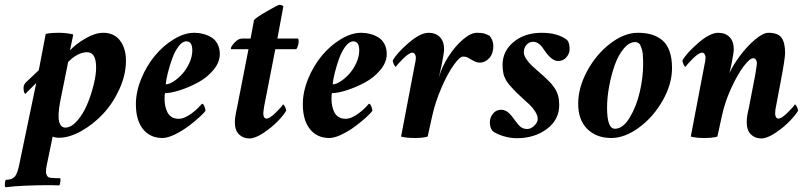

<svg xmlns="http://www.w3.org/2000/svg" viewBox="-74 -577 3415 811"><path d="M293.9 -356.4Q254.9 -356.4 213.9 -315.4Q213.9 -315.4 179.7 -145.5Q169.4 -88.9 175.8 -63.5Q182.1 -38.1 202.1 -38.1Q226.6 -38.1 251.5 -66.2Q276.4 -94.2 293.5 -134.3Q310.5 -174.3 321.3 -217.5Q332 -260.7 332 -292Q332 -356.4 293.9 -356.4ZM362.3 -438.5Q407.7 -438.5 432.9 -405.8Q458 -373 458 -320.3Q458 -261.2 430.4 -200.7Q402.8 -140.1 361.1 -95.7Q319.3 -51.3 269 -23.2Q218.8 4.9 174.8 4.9Q159.2 4.9 148.4 0L123 123Q120.1 136.2 120.1 150.4Q120.1 155.8 123.8 163.3Q127.4 170.9 133.8 172.9Q146.5 175.8 179.7 175.8Q182.6 176.3 180.9 190.4Q179.2 204.6 175.8 206.1Q168.9 206.1 157.7 205.6Q146.5 205.1 141.6 205.1Q22 205.1 -50.8 213.9Q-54.2 212.9 -53.5 199Q-52.7 185.1 -48.8 182.6Q-22.5 182.6 -9.8 167Q-1 155.3 5.9 125L79.1 -226.6L32.2 -179.7Q25.4 -188.5 25.4 -206.1Q25.4 -221.2 40 -233.4L89.8 -280.3L119.1 -433.6Q137.2 -438.5 178.7 -438.5Q189.5 -438.5 209.2 -436.3Q229 -434.1 235.4 -430.7Q231.9 -411.1 221.7 -364.3Q245.6 -390.6 286.9 -414.6Q328.1 -438.5 362.3 -438.5Z M746.1 -438.5Q766.1 -438.5 784.2 -433.8Q802.2 -429.2 818.6 -419.4Q835 -409.7 844.7 -391.4Q854.5 -373 854.5 -348.6Q854.5 -313.5 827.1 -281Q799.8 -248.5 761.2 -228Q722.7 -207.5 685.1 -195.6Q647.5 -183.6 623 -183.6Q621.1 -177.7 621.1 -159.2Q621.1 -144 623.8 -130.6Q626.5 -117.2 632.6 -104Q638.7 -90.8 650.9 -83Q663.1 -75.2 680.7 -75.2Q687.5 -75.2 695.3 -77.1Q703.1 -79.1 710.4 -82.8Q717.8 -86.4 725.1 -90.8Q732.4 -95.2 739 -100.6Q745.6 -106 751.5 -110.8Q757.3 -115.7 762.5 -120.8Q767.6 -126 770.5 -129.4Q773.4 -132.8 776.4 -135.7L779.3 -138.7Q785.2 -138.7 789.6 -127.2Q793.9 -115.7 793.9 -109.4Q788.6 -100.6 768.3 -82Q748 -63.5 721.7 -43.7Q695.3 -23.9 664.6 -9Q633.8 5.9 612.3 5.9Q560.1 5.9 530 -31.7Q500 -69.3 500 -136.7Q500 -189.5 522.7 -244.6Q545.4 -299.8 580.6 -342Q615.7 -384.3 660.4 -411.4Q705.1 -438.5 746.1 -438.5ZM626 -220.7Q640.1 -220.7 659.4 -233.2Q678.7 -245.6 696.3 -265.1Q713.9 -284.7 726.1 -311.5Q738.3 -338.4 738.3 -364.3Q738.3 -402.3 712.9 -402.3Q696.3 -402.3 680.4 -381.3Q664.6 -360.4 653.6 -330.1Q642.6 -299.8 635.3 -270.5Q627.9 -241.2 626 -220.7Z M984.4 -414.1 999 -492.2Q1006.3 -502 1053.2 -529.3Q1100.1 -556.6 1106.4 -556.6Q1115.2 -556.6 1123 -550.8L1097.7 -414.1H1183.6Q1187.5 -414.1 1187.5 -402.3Q1187.5 -384.8 1177.7 -369.1H1088.9L1042 -128.9Q1038.1 -105.5 1038.1 -96.7Q1038.1 -88.9 1041.5 -82.5Q1044.9 -76.2 1051.8 -76.2Q1065.4 -76.2 1091.1 -101.6Q1116.7 -127 1121.1 -135.7Q1125.5 -135.7 1130.1 -125.5Q1134.8 -115.2 1134.8 -109.4Q1125.5 -92.3 1099.6 -65.4Q1073.7 -38.6 1038.8 -15.4Q1003.9 7.8 979.5 7.8Q953.1 7.8 935.5 -9.3Q918 -26.4 918 -61.5Q918 -82 926.8 -120.1L975.6 -369.1H903.3Q901.4 -369.1 901.4 -372.1Q901.4 -380.9 917.2 -397.5Q933.1 -414.1 948.2 -414.1Z M1451.2 -438.5Q1471.2 -438.5 1489.3 -433.8Q1507.3 -429.2 1523.7 -419.4Q1540 -409.7 1549.8 -391.4Q1559.6 -373 1559.6 -348.6Q1559.6 -313.5 1532.2 -281Q1504.9 -248.5 1466.3 -228Q1427.7 -207.5 1390.1 -195.6Q1352.5 -183.6 1328.1 -183.6Q1326.2 -177.7 1326.2 -159.2Q1326.2 -144 1328.9 -130.6Q1331.5 -117.2 1337.6 -104Q1343.8 -90.8 1356 -83Q1368.2 -75.2 1385.7 -75.2Q1392.6 -75.2 1400.4 -77.1Q1408.2 -79.1 1415.5 -82.8Q1422.9 -86.4 1430.2 -90.8Q1437.5 -95.2 1444.1 -100.6Q1450.7 -106 1456.5 -110.8Q1462.4 -115.7 1467.5 -120.8Q1472.7 -126 1475.6 -129.4Q1478.5 -132.8 1481.4 -135.7L1484.4 -138.7Q1490.2 -138.7 1494.6 -127.2Q1499 -115.7 1499 -109.4Q1493.7 -100.6 1473.4 -82Q1453.1 -63.5 1426.8 -43.7Q1400.4 -23.9 1369.6 -9Q1338.9 5.9 1317.4 5.9Q1265.1 5.9 1235.1 -31.7Q1205.1 -69.3 1205.1 -136.7Q1205.1 -189.5 1227.8 -244.6Q1250.5 -299.8 1285.6 -342Q1320.8 -384.3 1365.5 -411.4Q1410.2 -438.5 1451.2 -438.5ZM1331.1 -220.7Q1345.2 -220.7 1364.5 -233.2Q1383.8 -245.6 1401.4 -265.1Q1418.9 -284.7 1431.2 -311.5Q1443.4 -338.4 1443.4 -364.3Q1443.4 -402.3 1418 -402.3Q1401.4 -402.3 1385.5 -381.3Q1369.6 -360.4 1358.6 -330.1Q1347.7 -299.8 1340.3 -270.5Q1333 -241.2 1331.1 -220.7Z M1940.4 -438.5Q1960 -438.5 1970 -435.8Q1980 -433.1 1994.1 -425.8Q2009.8 -406.2 2009.8 -382.8Q2009.8 -350.1 1992.4 -331.3Q1975.1 -312.5 1953.1 -312.5Q1944.3 -312.5 1936.8 -315.2Q1929.2 -317.9 1919.4 -323.7Q1909.7 -329.6 1908.2 -330.1Q1906.2 -331.1 1902.3 -333.3Q1898.4 -335.4 1897 -335.9Q1895.5 -336.4 1891.6 -337.2Q1887.7 -337.9 1881.8 -337.9Q1867.7 -337.9 1842.3 -302.2Q1816.9 -266.6 1791 -207Q1765.1 -147.5 1752 -88.9L1732.4 0Q1712.9 5.9 1677.7 5.9Q1643.6 5.9 1620.1 0L1677.7 -301.8Q1682.6 -321.3 1682.6 -334Q1682.6 -341.3 1678.7 -347.9Q1674.8 -354.5 1668 -354.5Q1654.3 -354.5 1628.7 -329.1Q1603 -303.7 1598.6 -294.9Q1594.2 -294.9 1589.6 -305.2Q1585 -315.4 1585 -321.3Q1601.1 -351.6 1651.1 -395Q1701.2 -438.5 1736.3 -438.5Q1766.1 -438.5 1783.9 -420.4Q1801.8 -402.3 1801.8 -369.1Q1801.8 -354.5 1793 -310.5Q1792 -305.2 1788.6 -289.6Q1785.2 -273.9 1782.2 -260.7Q1779.3 -247.6 1779.3 -248Q1791 -292 1819.3 -336.7Q1847.7 -381.3 1881.1 -409.9Q1914.6 -438.5 1940.4 -438.5Z M2213.9 -438.5Q2282.2 -438.5 2321.3 -408.2Q2332 -396.5 2332 -369.1Q2332 -351.1 2318.6 -335.2Q2305.2 -319.3 2283.2 -319.3Q2256.3 -319.3 2225.6 -364.3Q2217.8 -376.5 2212.4 -382.8Q2207 -389.2 2198 -394.8Q2189 -400.4 2177.7 -400.4Q2161.1 -400.4 2149.9 -387.7Q2138.7 -375 2138.7 -355.5Q2138.7 -342.8 2149.2 -327.4Q2159.7 -312 2171.6 -300.5Q2183.6 -289.1 2204.1 -271.5Q2224.6 -253.9 2233.4 -245.1Q2246.6 -232.4 2252.7 -225.8Q2258.8 -219.2 2268.8 -204.6Q2278.8 -189.9 2283.4 -172.6Q2288.1 -155.3 2288.1 -133.8Q2288.1 -70.8 2235.6 -32Q2183.1 6.8 2109.4 6.8Q2081.1 6.8 2052.2 -2Q2023.4 -10.7 2006.8 -23.4Q1995.1 -37.6 1995.1 -60.5Q1995.1 -80.6 2008.3 -96.9Q2021.5 -113.3 2042 -113.3Q2059.1 -113.3 2072 -102.5Q2085 -91.8 2100.6 -69.3Q2114.7 -49.3 2125.5 -40.8Q2136.2 -32.2 2153.3 -32.2Q2168.9 -32.2 2183.1 -46.4Q2197.3 -60.5 2197.3 -74.2Q2197.3 -89.4 2186.3 -106.4Q2175.3 -123.5 2161.6 -136.2Q2147.9 -148.9 2127.7 -167.2Q2107.4 -185.5 2096.7 -197.3Q2095.2 -199.2 2087.9 -207Q2080.6 -214.8 2078.6 -217.3Q2076.7 -219.7 2071 -227.1Q2065.4 -234.4 2063.5 -238.5Q2061.5 -242.7 2057.6 -250.7Q2053.7 -258.8 2052.5 -265.6Q2051.3 -272.5 2050 -282.2Q2048.8 -292 2048.8 -302.7Q2048.8 -361.3 2095.7 -399.9Q2142.6 -438.5 2213.9 -438.5Z M2609.4 -399.4Q2583.5 -399.4 2560.3 -371.3Q2537.1 -343.3 2522.2 -300.8Q2507.3 -258.3 2498.8 -210.9Q2490.2 -163.6 2490.2 -122.1Q2490.2 -33.2 2523.4 -33.2Q2557.6 -33.2 2586.2 -80.8Q2614.7 -128.4 2628.7 -189.9Q2642.6 -251.5 2642.6 -304.7Q2642.6 -316.4 2642.3 -323.2Q2642.1 -330.1 2641.4 -343.3Q2640.6 -356.4 2638.4 -364.5Q2636.2 -372.6 2632.8 -381.6Q2629.4 -390.6 2623.3 -395Q2617.2 -399.4 2609.4 -399.4ZM2620.1 -438.5Q2652.3 -438.5 2677.2 -431.4Q2702.1 -424.3 2722.4 -408Q2742.7 -391.6 2753.7 -361.8Q2764.6 -332 2764.6 -290Q2764.6 -221.7 2725.1 -152.1Q2685.5 -82.5 2625.2 -38.3Q2564.9 5.9 2507.8 5.9Q2445.3 5.9 2406.7 -32.2Q2368.2 -70.3 2368.2 -138.7Q2368.2 -207 2406.5 -277.6Q2444.8 -348.1 2503.9 -393.3Q2563 -438.5 2620.1 -438.5Z M3016.6 -310.5Q3015.6 -305.2 3013.2 -294.4Q3010.7 -283.7 3008.8 -275.4Q3006.8 -267.1 3006.8 -267.6Q3022 -301.3 3051.3 -340.8Q3080.6 -380.4 3114.7 -409.4Q3148.9 -438.5 3171.9 -438.5Q3211.4 -438.5 3226.8 -418Q3242.2 -397.5 3242.2 -353.5Q3242.2 -329.1 3222.7 -227.5L3204.1 -128.9Q3200.2 -113.3 3200.2 -96.7Q3200.2 -88.9 3203.6 -82.5Q3207 -76.2 3213.9 -76.2Q3227.5 -76.2 3253.2 -101.6Q3278.8 -127 3283.2 -135.7Q3287.6 -135.7 3292.2 -125.5Q3296.9 -115.2 3296.9 -109.4Q3287.6 -92.3 3261.7 -65.4Q3235.8 -38.6 3200.9 -15.4Q3166 7.8 3141.6 7.8Q3115.2 7.8 3097.7 -9.3Q3080.1 -26.4 3080.1 -61.5Q3080.1 -85 3088.9 -120.1L3111.3 -236.3Q3113.8 -246.1 3118.4 -274.9Q3123 -303.7 3123 -310.5Q3123 -318.8 3118.9 -325Q3114.7 -331.1 3107.4 -331.1Q3093.3 -331.1 3067.4 -297.1Q3041.5 -263.2 3014.9 -205.3Q2988.3 -147.5 2975.6 -88.9L2956.1 0Q2936.5 5.9 2901.4 5.9Q2867.2 5.9 2843.8 0L2901.4 -301.8Q2906.2 -321.3 2906.2 -334Q2906.2 -341.3 2902.3 -347.9Q2898.4 -354.5 2891.6 -354.5Q2877.9 -354.5 2852.3 -329.1Q2826.7 -303.7 2822.3 -294.9Q2817.9 -294.9 2813.2 -305.2Q2808.6 -315.4 2808.6 -321.3Q2824.7 -351.6 2874.8 -395Q2924.8 -438.5 2960 -438.5Q2989.7 -438.5 3007.6 -420.4Q3025.4 -402.3 3025.4 -369.1Q3025.4 -354.5 3016.6 -310.5Z"/></svg>

Font: Amiri
Style: Bold Slanted
Weight: 700
Italic angle: 9°
Designer: Khaled Hosny
Version: Version 000.107